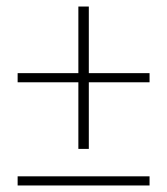

<svg xmlns="http://www.w3.org/2000/svg" viewBox="-20 -568 512 588"><path d="M220 -112V-316H34V-344H220V-548H252V-344H438V-316H252V-112ZM34 0V-28H438V0Z"/></svg>

Font: Source Sans 3 ExtraLight ExtraLight
Style: Regular
Weight: 250
Version: Version 3.052;hotconv 1.1.0;makeotfexe 2.6.0